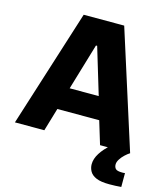

<svg xmlns="http://www.w3.org/2000/svg" viewBox="-128 -787 945 1085"><g transform="rotate(15 345.0 -244.0)"><path d="M8 0 226 -688H463L682 0H506L465 -135H220L180 0ZM257 -266H427L345 -538H338ZM614 200Q564 200 537 188.5Q510 177 499 157.5Q488 138 488 116Q488 84 509 51Q530 18 563 -10L682 0Q669 8 654 22Q639 36 629 52Q619 68 619 82Q619 98 628 107.5Q637 117 666 117Q668 117 672.5 117Q677 117 683 116V197Q650 200 614 200Z"/></g></svg>

Font: Saira
Style: Bold
Weight: 700
Designer: Hector Gatti with collaboration of the Omnibus-Type team
Foundry: Omnibus-Type
Version: Version 1.100; ttfautohint (v1.8.3)